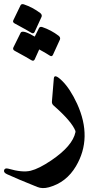

<svg xmlns="http://www.w3.org/2000/svg" viewBox="-80 -681 500 944"><path d="M184.6 -294.9Q186.5 -321.8 225.6 -283.4Q264.6 -245.1 299.3 -170.4Q375.5 -2.4 293.5 136.2Q246.1 216.3 160.6 239.7Q128.4 248.5 103.5 238.3Q8.3 200.2 -44.9 175.8Q-63.5 167.5 -59.8 155.5Q-56.2 143.6 -38.6 148.4Q30.3 168.5 71 158.4Q111.8 148.4 172.4 107.4Q276.9 36.6 291 -31.2Q291.5 -34.2 291 -36.6Q273.4 -83.5 183.1 -162.6Q174.3 -170.4 175.3 -182.1ZM21 -654.8Q25.4 -663.1 37.1 -659.7Q80.6 -645 118.2 -616.7Q127.9 -608.4 124.5 -598.6L89.8 -522.9Q84 -512.7 72.3 -520.8Q60.5 -528.8 -8.3 -565.9Q-19.5 -572.3 -14.2 -582ZM111.8 -543Q116.2 -551.3 127.9 -547.9Q171.4 -533.2 208.5 -504.9Q218.3 -496.6 214.8 -486.8L180.2 -411.1Q174.8 -400.4 164.1 -408Q153.3 -415.5 112.8 -438L90.3 -388.2Q84.5 -377.9 72.5 -386Q60.5 -394 -7.8 -431.2Q-19 -437.5 -14.2 -447.8L21.5 -520Q30.3 -536.6 90.8 -501Z"/></svg>

Font: Amiri
Style: Bold Slanted
Weight: 700
Italic angle: 9°
Designer: Khaled Hosny
Version: Version 000.107